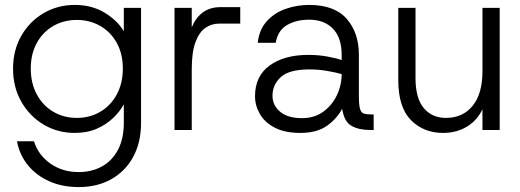

<svg xmlns="http://www.w3.org/2000/svg" viewBox="-20 -528 2112 780"><path d="M300 232Q234 232 181.5 209Q129 186 94.5 144.5Q60 103 49 46H118Q135 101 184 136Q233 171 300 171Q352 171 393.5 148.5Q435 126 459 81Q483 36 483 -29V-104Q467 -75 439.5 -48.5Q412 -22 373 -5Q334 12 283 12Q214 12 157 -22Q100 -56 66.5 -115Q33 -174 33 -249Q33 -324 66.5 -382.5Q100 -441 157 -474.5Q214 -508 284 -508Q353 -508 405 -476.5Q457 -445 483 -401V-496H553V-29Q553 51 521 109.5Q489 168 432 200Q375 232 300 232ZM292 -49Q345 -49 387.5 -74Q430 -99 454.5 -144.5Q479 -190 479 -249Q479 -309 454.5 -353.5Q430 -398 387.5 -422.5Q345 -447 292 -447Q239 -447 196.5 -422.5Q154 -398 129.5 -353.5Q105 -309 105 -249Q105 -190 129.5 -144.5Q154 -99 196.5 -74Q239 -49 292 -49Z M689 0V-496H759V-417Q775 -456 804 -477.5Q833 -499 876 -499H956V-432H869Q839 -432 814 -414.5Q789 -397 774 -356.5Q759 -316 759 -247V0Z M1200 12Q1138 12 1097 -9Q1056 -30 1036 -64.5Q1016 -99 1016 -137Q1016 -219 1075.5 -262Q1135 -305 1232 -305Q1273 -305 1309 -298.5Q1345 -292 1368 -284V-305Q1368 -375 1332.5 -411.5Q1297 -448 1236 -448Q1184 -448 1146.5 -426.5Q1109 -405 1100 -354H1027Q1033 -408 1064 -442Q1095 -476 1140.5 -492Q1186 -508 1236 -508Q1339 -508 1388.5 -451.5Q1438 -395 1438 -305V-138Q1438 -102 1442.5 -86Q1447 -70 1458.5 -66.5Q1470 -63 1490 -63H1498V0H1483Q1437 0 1407.5 -17Q1378 -34 1370 -86Q1348 -45 1307.5 -16.5Q1267 12 1200 12ZM1207 -48Q1257 -48 1293 -74Q1329 -100 1348.5 -141Q1368 -182 1368 -227Q1344 -234 1308.5 -240Q1273 -246 1237 -246Q1155 -246 1121 -215Q1087 -184 1087 -139Q1087 -100 1118 -74Q1149 -48 1207 -48Z M1780 12Q1701 12 1649.5 -40Q1598 -92 1598 -203V-496H1668V-211Q1668 -129 1701.5 -89Q1735 -49 1792 -49Q1860 -49 1900 -98Q1940 -147 1940 -239V-496H2010V0H1940V-84Q1918 -38 1876 -13Q1834 12 1780 12Z"/></svg>

Font: Host Grotesk Light
Style: Regular
Weight: 300
Designer: Doukan Karapınar
Foundry: Element Type
Version: Version 1.003